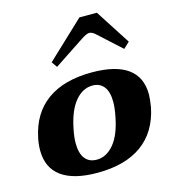

<svg xmlns="http://www.w3.org/2000/svg" viewBox="-113 -852 852 955"><g transform="rotate(-15 312.5 -375.0)"><path d="M193 -580 384 -760H474L590 -580L559 -551L447 -653Q427 -673 411 -673Q397 -673 367 -653L213 -551ZM24 -171Q24 -203 31 -235Q56 -356 142.5 -418Q229 -480 372 -480Q495 -480 557 -435Q619 -390 619 -301Q619 -277 612 -235Q587 -114 501 -52Q415 10 272 10Q149 10 86.5 -36Q24 -82 24 -171ZM429 -235Q438 -279 438 -311Q438 -363 417 -389.5Q396 -416 359 -416Q308 -416 269.5 -370Q231 -324 213 -235Q204 -193 204 -160Q204 -108 225 -81Q246 -54 285 -54Q335 -54 373.5 -100Q412 -146 429 -235Z"/></g></svg>

Font: Taviraj ExtraBold
Style: Italic
Weight: 800
Italic angle: -12°
Designer: Katatrad Team
Foundry: CadsonDemak
Version: Version 1.001